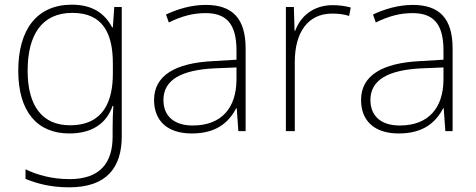

<svg xmlns="http://www.w3.org/2000/svg" viewBox="-20 -560 2035 820"><path d="M287 -540C136 -540 58 -432 58 -258C58 -83 139 10 276 10C370 10 434 -30 461 -108H464C462 -74 461 -49 461 -15V23C461 134 409 205 277 205C202 205 138 187 89 163V204C138 224 196 240 276 240C437 240 500 154 500 22V-530H468L462 -443H459C429 -500 378 -540 287 -540ZM289 -505C419 -505 462 -418 462 -289V-246C462 -132 425 -25 279 -25C162 -25 98 -106 98 -258C98 -413 160 -505 289 -505Z M859 -539C798 -539 740 -522 689 -498L701 -464C756 -491 804 -504 858 -504C946 -504 990 -459 990 -345V-305L890 -299C729 -291 638 -238 638 -133C638 -44 695 10 799 10C904 10 957 -37 989 -98H991L998 0H1029V-353C1029 -482 972 -539 859 -539ZM894 -268 990 -272V-219C989 -101 928 -24 803 -24C724 -24 678 -64 678 -133C678 -221 758 -261 894 -268Z M1401 -538C1318 -538 1263 -490 1241 -429H1238L1235 -530H1201V0H1239V-295C1239 -421 1294 -502 1399 -502C1427 -502 1448 -499 1471 -492L1478 -528C1455 -534 1430 -538 1401 -538Z M1743 -539C1682 -539 1624 -522 1573 -498L1585 -464C1640 -491 1688 -504 1742 -504C1830 -504 1874 -459 1874 -345V-305L1774 -299C1613 -291 1522 -238 1522 -133C1522 -44 1579 10 1683 10C1788 10 1841 -37 1873 -98H1875L1882 0H1913V-353C1913 -482 1856 -539 1743 -539ZM1778 -268 1874 -272V-219C1873 -101 1812 -24 1687 -24C1608 -24 1562 -64 1562 -133C1562 -221 1642 -261 1778 -268Z"/></svg>

Font: Noto Sans Meetei Mayek ExtraLight
Style: Regular
Weight: 200
Designer: Monotype Design Team and Neelakash Kshetrimayum
Foundry: Monotype Imaging Inc.
Version: Version 2.002